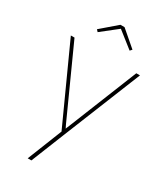

<svg xmlns="http://www.w3.org/2000/svg" viewBox="-233 -815 967 1133"><g transform="rotate(30 250.5 -248.0)"><path d="M157 230 252 -9 257 7 15 -525H40L252 -57Q260 -41 262.5 -35.5Q265 -30 267 -25L258 -20Q262 -31 266.5 -41.5Q271 -52 275 -62L461 -525H486L269 13L182 230ZM237 -726H265L372 -634L360 -621L251 -707L142 -621L130 -634Z"/></g></svg>

Font: Mach Thin
Style: Regular
Weight: 250
Version: Version 1.002